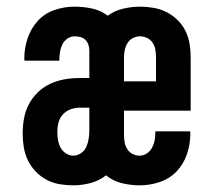

<svg xmlns="http://www.w3.org/2000/svg" viewBox="-20 -548 640 576"><path d="M200 8Q179 8 158.5 4.5Q138 1 120 -8.5Q102 -18 87.5 -33Q73 -48 64 -66.5Q55 -85 51.5 -105.5Q48 -126 48 -147Q48 -170 52 -192.5Q56 -215 66.5 -235Q77 -255 93.5 -271Q110 -287 130.5 -296.5Q151 -306 173.5 -310Q196 -314 219 -314H248V-397Q248 -406 245 -414.5Q242 -423 235.5 -429Q229 -435 220.5 -437Q212 -439 203 -439Q192 -439 182 -432Q172 -425 167 -414.5Q162 -404 160 -392.5Q158 -381 158 -369V-366H54Q53 -368 53 -370Q53 -372 53 -374Q53 -404 63 -433.5Q73 -463 93.5 -485.5Q114 -508 143.5 -518Q173 -528 203 -528Q230 -528 256 -522.5Q282 -517 303 -501Q324 -516 349.5 -522Q375 -528 400 -528Q420 -528 440.5 -524.5Q461 -521 479 -512Q497 -503 512 -488.5Q527 -474 536 -456Q545 -438 548.5 -418Q552 -398 552 -377V-216H352V-143Q352 -132 354 -121Q356 -110 362 -100.5Q368 -91 378 -86Q388 -81 399 -81Q411 -81 421 -88Q431 -95 436.5 -105.5Q442 -116 444 -127.5Q446 -139 446 -151V-154H550Q551 -152 551 -150Q551 -148 551 -146Q551 -116 541 -86Q531 -56 510 -34Q489 -12 459.5 -2Q430 8 399 8Q372 8 345.5 1.5Q319 -5 298 -22Q278 -6 252 1Q226 8 200 8ZM352 -304H448V-377Q448 -388 446 -399Q444 -410 438 -419.5Q432 -429 421.5 -434Q411 -439 400 -439Q389 -439 379 -434Q369 -429 363 -419.5Q357 -410 354.5 -399Q352 -388 352 -377ZM200 -81Q212 -81 223 -88.5Q234 -96 239 -107.5Q244 -119 246 -131.5Q248 -144 248 -157V-225H219Q205 -225 191.5 -220Q178 -215 168.5 -204.5Q159 -194 155.5 -180.5Q152 -167 152 -153Q152 -140 154 -128Q156 -116 161.5 -105.5Q167 -95 177.5 -88Q188 -81 200 -81Z"/></svg>

Font: Iosevka HT Extended
Style: Bold
Weight: 700
Width: 7
Monospace: yes
Designer: Belleve Invis
Foundry: Belleve Invis
Version: Version 32.3.0; ttfautohint (v1.8.4)